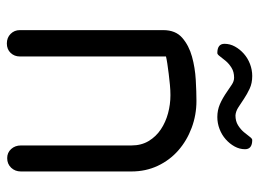

<svg xmlns="http://www.w3.org/2000/svg" viewBox="-118 -641 757 561"><g transform="rotate(90 260.5 -360.5)"><path d="M145 -40Q145 -24 134.5 -13Q124 -2 107 -2Q90 -2 79 -13Q68 -24 68 -40V-459Q68 -495 90.5 -514.5Q113 -534 145.5 -543Q178 -552 213.5 -554Q249 -556 275 -556Q316 -556 353.5 -542Q391 -528 419.5 -503Q448 -478 464.5 -443Q481 -408 481 -366V-43Q481 -26 470 -14.5Q459 -3 442 -3Q426 -3 415.5 -14.5Q405 -26 405 -43V-366Q405 -395 392 -416.5Q379 -438 358 -452Q337 -466 311 -473Q285 -480 258 -480Q244 -480 228 -478.5Q212 -477 196 -475Q180 -473 166.5 -471Q153 -469 145 -467ZM317 -670Q334 -670 346 -677.5Q358 -685 366 -694.5Q374 -704 379.5 -711.5Q385 -719 389 -719Q416 -719 416 -698Q416 -682 408 -667.5Q400 -653 387 -641.5Q374 -630 357 -623.5Q340 -617 322 -617Q302 -617 284.5 -624.5Q267 -632 247 -646Q237 -653 227 -659.5Q217 -666 207 -666Q190 -666 178 -658.5Q166 -651 158 -641.5Q150 -632 144.5 -624.5Q139 -617 135 -617Q108 -617 108 -638Q108 -654 116 -668.5Q124 -683 137 -694.5Q150 -706 167 -712.5Q184 -719 202 -719Q223 -719 239 -711.5Q255 -704 268.5 -695Q282 -686 293.5 -678.5Q305 -671 317 -670Z"/></g></svg>

Font: VDS Compensated
Style: Light
Weight: 300
Designer: artmaker
Foundry: artmaker
Version: Version 1.000 2012 initial release